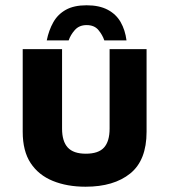

<svg xmlns="http://www.w3.org/2000/svg" viewBox="-20 -692 641 727"><path d="M304 15Q234 15 180 -7Q126 -29 96 -74.5Q66 -120 66 -193V-506H215V-205Q215 -157 236.5 -133.5Q258 -110 305 -110Q353 -110 374 -133.5Q395 -157 395 -205V-506H535V-193Q535 -85 473 -35Q411 15 304 15ZM308 -672Q356 -672 388 -655Q420 -638 437 -608Q454 -578 459 -539H375Q368 -560 352.5 -578.5Q337 -597 308 -597Q280 -597 263.5 -578.5Q247 -560 240 -539H157Q165 -578 182 -608Q199 -638 229.5 -655Q260 -672 308 -672Z"/></svg>

Font: Maven Pro
Style: Bold
Weight: 700
Designer: Joe Prince
Foundry: Joe Prince
Version: Version 2.103